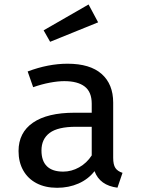

<svg xmlns="http://www.w3.org/2000/svg" viewBox="-20 -844 655 876"><path d="M496.4 -124.1Q496.4 -92.8 506.4 -77.7Q516.4 -62.6 539 -55.4L515.9 12.3Q435.4 2.1 411.3 -63.1Q382.6 -26.2 338.2 -6.7Q293.8 12.8 240.5 12.8Q186.7 12.8 146.9 -7.9Q107.2 -28.7 85.9 -66.7Q64.6 -104.6 64.6 -154.9Q64.6 -239 130.5 -284.4Q196.4 -329.7 320 -329.7H398.5V-370.8Q398.5 -424.6 366.4 -449.2Q334.4 -473.8 273.3 -473.8Q244.6 -473.8 207.7 -466.9Q170.8 -460 131.3 -446.2L106.2 -517.9Q200 -553.3 288.2 -553.3Q390.8 -553.3 443.6 -506.7Q496.4 -460 496.4 -375.9ZM398.5 -134.9V-265.6H326.7Q244.1 -265.6 206.7 -237.7Q169.2 -209.7 169.2 -157.4Q169.2 -109.7 194.1 -85.4Q219 -61 268.2 -61Q306.2 -61 341 -80.5Q375.9 -100 398.5 -134.9ZM179 -705.6 384.1 -823.6 427.7 -742.1 208.7 -653.3Z"/></svg>

Font: Fira Code Fixed Retina
Style: Regular
Weight: 450
Monospace: yes
Designer: Carrois Corporate, Edenspiekermann AG, Nikita Prokopov
Foundry: Carrois Corporate, Edenspiekermann AG, Nikita Prokopov
Version: Version 5.002